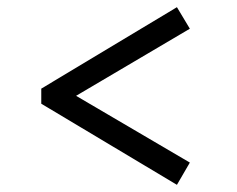

<svg xmlns="http://www.w3.org/2000/svg" viewBox="-20 -552 660 535"><path d="M473 -37 95 -263V-305L473 -532L509 -472L192 -285L509 -99Z"/></svg>

Font: Literata 7pt
Style: Regular
Weight: 400
Designer: Latin by Veronika Burian and Jose Scaglione. Greek by Irene Vlachou. Cyrillic by Vera Evstafieva.
Foundry: TypeTogether
Version: Version 3.002